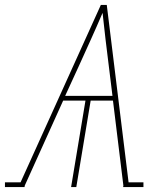

<svg xmlns="http://www.w3.org/2000/svg" viewBox="-54 -755 674 775"><path d="M-34 0V-19H29L353 -735H377L465 -19H525V0H443L444 -6L402 -349H312L254 0H233L291 -349H201L46 -6L45 0ZM209 -368H400L385 -490Q378 -543 372 -596Q366 -649 360 -703Q337 -649 313 -596Q289 -543 265 -490Z"/></svg>

Font: Iosevka Slab Thin Extended
Style: Italic
Weight: 100
Width: 7
Italic angle: -9°
Monospace: yes
Designer: Belleve Invis
Foundry: Belleve Invis
Version: Version 11.1.0; ttfautohint (v1.8.3)